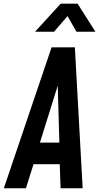

<svg xmlns="http://www.w3.org/2000/svg" viewBox="-40 -1002 528 1022"><path d="M-19.5 0 234.5 -750H358.5L400 0H282.5L278 -128H138.5L98 0ZM172.5 -243H276L266 -593H282ZM146.5 -833 283 -982.5H373L468 -833H367L319.5 -916.5L247.5 -833Z"/></svg>

Font: Mohave SemiBold
Style: Italic
Weight: 600
Italic angle: -8°
Designer: Gumpita Rahayu
Foundry: Tokotype
Version: Version 2.003